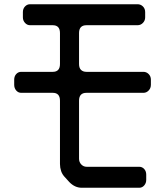

<svg xmlns="http://www.w3.org/2000/svg" viewBox="-20 -779 768 906"><path d="M263 -5Q263 12 268.5 28.5Q274 45 288 59L307 80Q333 107 366 107H637Q651 107 660.5 96Q670 85 670 70V45Q670 29 660.5 18.5Q651 8 637 8H389Q374 8 363.5 -3Q353 -14 353 -30V-304Q353 -341 388 -341H657Q671 -341 681.5 -352Q692 -363 692 -379V-403Q692 -419 681.5 -429.5Q671 -440 657 -440H388Q372 -440 362.5 -449Q353 -458 353 -477V-623Q353 -660 388 -660H629Q644 -660 654.5 -671Q665 -682 665 -697V-722Q665 -738 654.5 -748.5Q644 -759 629 -759H122Q108 -759 98 -748.5Q88 -738 88 -722V-697Q88 -682 98 -671Q108 -660 122 -660H229Q263 -660 263 -623V-477Q263 -440 229 -440H80Q66 -440 56.5 -429.5Q47 -419 47 -403V-379Q47 -363 56.5 -352Q66 -341 80 -341H229Q263 -341 263 -304Z"/></svg>

Font: WDXL Lubrifont TC
Style: Regular
Weight: 400
Designer: [WDXL Lubrifont] Copyright 2020-2022 (c) NightFurySL2001, Skr-ZERO; [ZCOOL QingKe HuangYou] Copyright 2018-2022 (c) The 
Version: Version 2.001;hotconv 1.1.1;makeotfexe 2.6.0